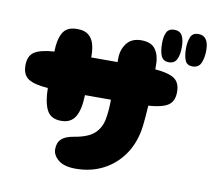

<svg xmlns="http://www.w3.org/2000/svg" viewBox="-85 -892 1100 990"><g transform="rotate(10 465.0 -397.0)"><path d="M256 -230Q201 -230 180.5 -270Q160 -310 159 -385Q87 -390 56 -410.5Q25 -431 25 -480Q25 -530 56 -550.5Q87 -571 160 -576Q160 -635 180 -673Q200 -711 256 -711Q295 -711 315.5 -694Q336 -677 344 -649.5Q352 -622 352 -589Q352 -584 352 -579Q369 -579 386.5 -579Q404 -579 422 -579Q440 -579 457 -579Q474 -579 490 -579V-597Q490 -644 515.5 -677.5Q541 -711 592 -711Q645 -711 666.5 -679.5Q688 -648 688 -601Q688 -596 688 -589.5Q688 -583 688 -576Q759 -570 789 -549.5Q819 -529 819 -480Q819 -431 788 -410.5Q757 -390 685 -385Q683 -355 681 -327.5Q679 -300 676 -277Q665 -190 622.5 -128Q580 -66 515.5 -33Q451 0 372 0Q311 0 281 -25Q251 -50 251 -81Q251 -116 271.5 -135Q292 -154 337 -161Q409 -173 441 -203Q473 -233 481.5 -279Q490 -325 490 -382Q474 -382 457 -382Q440 -382 422 -382Q404 -382 387 -382Q370 -382 354 -382Q352 -305 329 -267.5Q306 -230 256 -230ZM874 -624Q844 -624 834.5 -648.5Q825 -673 825 -711Q825 -743 835 -768.5Q845 -794 876 -794Q930 -794 930 -717Q930 -679 918 -651.5Q906 -624 874 -624ZM750 -624Q721 -624 710 -647.5Q699 -671 699 -714Q699 -751 710 -772.5Q721 -794 750 -794Q779 -794 791 -772.5Q803 -751 803 -713Q803 -671 791 -647.5Q779 -624 750 -624Z"/></g></svg>

Font: Cherry Bomb One
Style: Regular
Weight: 400
Designer: satsuyako
Foundry: satsuyako
Version: Version 4.100; ttfautohint (v1.8.3)